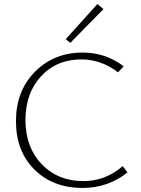

<svg xmlns="http://www.w3.org/2000/svg" viewBox="-20 -924 697 950"><path d="M328 -712 305 -730 462 -904 492 -879ZM389 6Q242 6 150.5 -85Q59 -176 59 -324Q59 -474 153 -569Q247 -664 390 -664Q502 -664 592 -596L564 -566Q481 -630 383 -630Q260 -630 183 -546.5Q106 -463 106 -330Q106 -195 186.5 -111.5Q267 -28 393 -28Q502 -28 587 -102L611 -71Q514 6 389 6Z"/></svg>

Font: EauTestText Light
Style: Regular
Weight: 300
Designer: Christian Thalmann (Catharsis Fonts)
Version: Version 0.001;PS 000.001;hotconv 1.0.88;makeotf.lib2.5.64775